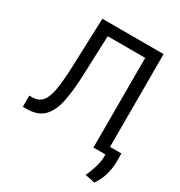

<svg xmlns="http://www.w3.org/2000/svg" viewBox="-208 -871 1130 1204"><g transform="rotate(30 356.5 -269.5)"><path d="M25.6 0V-81H46.9Q92.3 -81 117.5 -110.1Q142.8 -139.2 153.9 -204.2Q165.1 -269.2 169 -376.4L181.8 -727.3H625V0H536.9V-649.1H265.6L254.3 -359.4Q250 -245 233.3 -164.8Q216.6 -84.5 174.7 -42.3Q132.8 0 52.6 0ZM707.4 -55.4V11.4Q706.3 58.2 693 102.1Q679.7 146 652 187.5L581 173.3Q599.1 130.7 611.3 92Q623.6 53.3 623.6 12.8V-55.4Z"/></g></svg>

Font: Inter Alia
Style: Regular
Weight: 400
Designer: Rasmus Andersson (Latin, Greek, Cyrillic etc.) and Evan from Shavian.info (Shavian, old style figures)
Foundry: Shavian.info
Version: Version 0.001;git-37ab20767